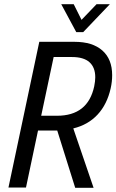

<svg xmlns="http://www.w3.org/2000/svg" viewBox="-20 -888 551 909"><path d="M511 -532Q511 -501 504 -470Q487 -394 442 -345.5Q397 -297 327 -280L423 1H336L251 -270H241H160L103 0H20L166 -690H333Q418 -690 464.5 -649Q511 -608 511 -532ZM431 -522Q431 -569 403.5 -593.5Q376 -618 321 -618H234L175 -340H250Q396 -340 426 -479Q431 -504 431 -522ZM270 -868H329L366 -794L437 -868H500L374 -736H341Z"/></svg>

Font: Decalotype
Style: Italic
Weight: 400
Italic angle: -12°
Designer: Alfredo Marco Pradil
Foundry: Alfredo Marco Pradil
Version: Version 1.0